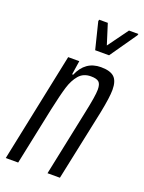

<svg xmlns="http://www.w3.org/2000/svg" viewBox="-139 -777 634 843"><g transform="rotate(20 177.5 -355.5)"><path d="M103 -510H155L145 -445H150Q181 -518 254 -518Q297 -518 316 -500.5Q335 -483 335 -441Q335 -407 320 -332L250 0H192L256 -307Q274 -391 274 -420Q274 -446 263.5 -455.5Q253 -465 226 -465Q191 -465 170.5 -441Q150 -417 138.5 -379.5Q127 -342 111 -268L55 0H-3ZM204 -579 173 -704 175 -711H215L245 -616L314 -711H358L356 -704L269 -579Z"/></g></svg>

Font: Saira Ultra Condensed
Style: Italic
Weight: 400
Width: 1
Italic angle: -12°
Designer: Hector Gatti with collaboration of the Omnibus-Type team
Foundry: Omnibus-Type
Version: Version 1.001; ttfautohint (v1.8)